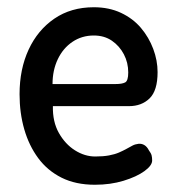

<svg xmlns="http://www.w3.org/2000/svg" viewBox="-20 -496 489 530"><path d="M242 14Q189 14 150 -5.5Q111 -25 85.5 -59.5Q60 -94 47 -139Q34 -184 34 -236Q34 -305 59 -359Q84 -413 130 -444.5Q176 -476 239 -476Q281 -476 314 -460.5Q347 -445 369 -419Q391 -393 403 -361Q415 -329 415 -297Q415 -246 393 -224.5Q371 -203 336 -203H126Q125 -160 142.5 -129Q160 -98 187 -81Q214 -64 243 -64Q265 -64 281 -67Q297 -70 308.5 -75Q320 -80 329 -85Q338 -90 345.5 -94Q353 -98 362 -99Q371 -100 378.5 -95.5Q386 -91 391 -81Q397 -73 398.5 -67Q400 -61 400 -53Q400 -39 378.5 -23.5Q357 -8 321 3Q285 14 242 14ZM125 -264H299Q317 -264 325.5 -268.5Q334 -273 334 -296Q334 -323 322 -346Q310 -369 289 -383.5Q268 -398 239 -398Q206 -398 180 -380.5Q154 -363 139.5 -332.5Q125 -302 125 -264Z"/></svg>

Font: Fredoka SemiCondensed
Style: Regular
Weight: 400
Width: 4
Designer: Ben Nathan
Foundry: Milena B. Brandão, Ben Nathan
Version: Version 2.001